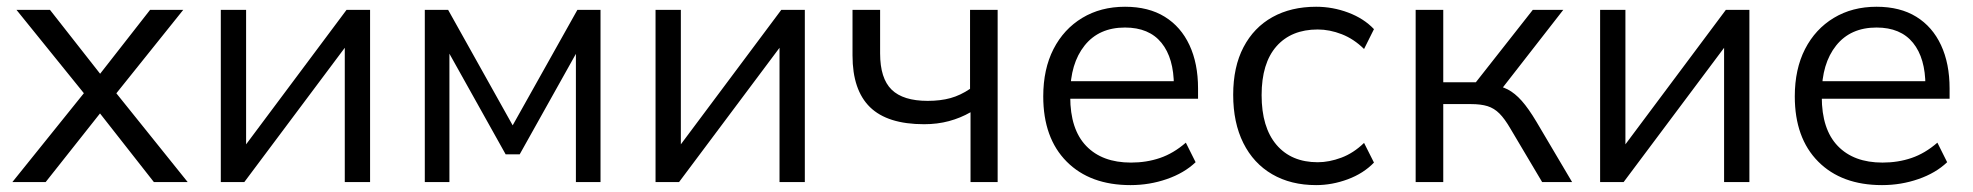

<svg xmlns="http://www.w3.org/2000/svg" viewBox="-20 -531 5756 560"><path d="M16.1 0 241 -279.5V-238.9L28 -502.3H125.7L286.6 -297.3H257.5L417.8 -502.3H514.5L304.6 -240.5V-277.3L527.4 0H428.8L256.9 -219H286.6L113.2 0Z M624 0V-502.3H697.8V-74.8H671.5L990.8 -502.3H1059.4V0H985.6V-428.1H1012.9L692.6 0Z M1219 0V-502.3H1287L1475.3 -165.4L1664.1 -502.3H1731.5V0H1659.7V-412.2H1681.1L1495.8 -80.9H1454.8L1269.4 -412.7H1290.8V0Z M1892 0V-502.3H1965.8V-74.8H1939.5L2258.8 -502.3H2327.4V0H2253.6V-428.1H2280.9L1960.6 0Z M2810.7 0V-203.6Q2781.6 -186.9 2747.9 -177.8Q2714.2 -168.7 2675.3 -168.7Q2568.6 -168.7 2517.5 -218.5Q2466.5 -268.3 2466.5 -369.1V-502.3H2547V-375.3Q2547 -302.3 2580.6 -269.5Q2614.1 -236.8 2685.7 -236.8Q2723.2 -236.8 2752.3 -244.9Q2781.4 -253 2809.3 -271.9V-502.3H2889.8V0Z M3277.3 8.9Q3159.3 8.9 3091.1 -59.7Q3022.8 -128.4 3022.8 -249.9Q3022.8 -329.4 3052.7 -387.9Q3082.7 -446.3 3136.6 -478.8Q3190.5 -511.3 3261.3 -511.3Q3330 -511.3 3377.2 -482.1Q3424.3 -453 3449.3 -399.4Q3474.3 -345.8 3474.3 -272.9V-243.1H3084.5V-294.2H3420.8L3403.8 -280.8Q3403.8 -361.4 3367.7 -406Q3331.5 -450.7 3261.2 -450.7Q3185.4 -450.7 3143.5 -398.3Q3101.5 -345.8 3101.5 -257.2V-248.5Q3101.5 -153.7 3148.1 -105.3Q3194.7 -56.8 3278.7 -56.8Q3323.9 -56.8 3363.2 -70.2Q3402.6 -83.6 3438.7 -114.9L3467.2 -57.9Q3433.9 -26.2 3383.3 -8.7Q3332.8 8.9 3277.3 8.9Z M3818.8 8.9Q3745 8.9 3690.5 -22.8Q3636 -54.5 3606.4 -113.8Q3576.8 -173 3576.8 -254.5Q3576.8 -335.9 3606.9 -393.4Q3637 -450.9 3691.3 -481.1Q3745.6 -511.3 3818.8 -511.3Q3867.2 -511.3 3912.6 -494.2Q3958 -477.1 3987.4 -446L3958.5 -388.1Q3928.8 -417.4 3893.5 -431.2Q3858.1 -445 3823.4 -445Q3746.4 -445 3703 -395.9Q3659.7 -346.7 3659.7 -253.5Q3659.7 -159.7 3703 -108.7Q3746.4 -57.8 3823.4 -57.8Q3856.6 -57.8 3892.2 -71.1Q3927.8 -84.4 3958.5 -114.2L3987.4 -56.8Q3957 -25.2 3911.1 -8.1Q3865.2 8.9 3818.8 8.9Z M4109 0V-502.3H4189.5V-291.1H4284.6L4450.7 -502.3H4539.6L4350.4 -259.4L4327.6 -284Q4356.7 -281 4377.7 -270.1Q4398.6 -259.2 4418.4 -236.9Q4438.2 -214.6 4461.4 -175.7L4565.3 0H4477.9L4385.5 -155.7Q4368.8 -184.5 4353.4 -199.9Q4338 -215.3 4318.6 -221.4Q4299.2 -227.4 4270.3 -227.4H4189.5V0Z M4647 0V-502.3H4720.8V-74.8H4694.5L5013.8 -502.3H5082.4V0H5008.6V-428.1H5035.9L4715.6 0Z M5469.3 8.9Q5351.3 8.9 5283.1 -59.7Q5214.8 -128.4 5214.8 -249.9Q5214.8 -329.4 5244.7 -387.9Q5274.7 -446.3 5328.6 -478.8Q5382.5 -511.3 5453.3 -511.3Q5522 -511.3 5569.2 -482.1Q5616.3 -453 5641.3 -399.4Q5666.3 -345.8 5666.3 -272.9V-243.1H5276.5V-294.2H5612.8L5595.8 -280.8Q5595.8 -361.4 5559.7 -406Q5523.5 -450.7 5453.2 -450.7Q5377.4 -450.7 5335.5 -398.3Q5293.5 -345.8 5293.5 -257.2V-248.5Q5293.5 -153.7 5340.1 -105.3Q5386.7 -56.8 5470.7 -56.8Q5515.9 -56.8 5555.2 -70.2Q5594.6 -83.6 5630.7 -114.9L5659.2 -57.9Q5625.9 -26.2 5575.3 -8.7Q5524.8 8.9 5469.3 8.9Z"/></svg>

Font: Mulish ExtraLight
Style: Regular
Weight: 200
Designer: Vernon Adams
Foundry: Vernon Adams
Version: Version 3.603